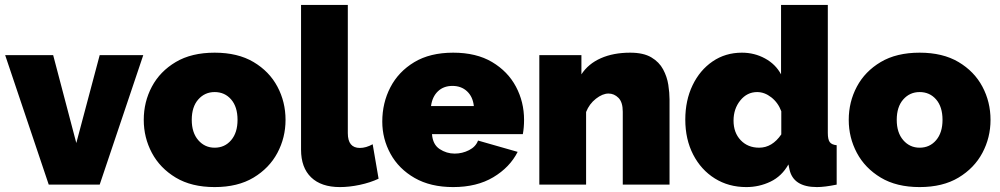

<svg xmlns="http://www.w3.org/2000/svg" viewBox="-20 -750 4063 780"><path d="M178 0 1 -526H196L290 -169L385 -526H562L385 0Z M852 10Q758 10 694 -28.5Q630 -67 597 -129Q564 -191 564 -263Q564 -336 597 -398Q630 -460 694 -498Q758 -536 852 -536Q946 -536 1010 -498Q1074 -460 1107 -398Q1140 -336 1140 -263Q1140 -191 1107 -129Q1074 -67 1010 -28.5Q946 10 852 10ZM759 -263Q759 -211 785.5 -180.5Q812 -150 852 -150Q893 -150 919 -180.5Q945 -211 945 -263Q945 -316 919 -346Q893 -376 852 -376Q812 -376 785.5 -346Q759 -316 759 -263Z M1203 -730H1393V-209Q1393 -149 1442 -149Q1467 -149 1494 -164L1518 -24Q1484 -8 1441.5 1Q1399 10 1361 10Q1285 10 1244 -29.5Q1203 -69 1203 -142Z M1821 10Q1729 10 1664.5 -27Q1600 -64 1566.5 -125Q1533 -186 1533 -256Q1533 -332 1566 -395.5Q1599 -459 1663 -497.5Q1727 -536 1821 -536Q1915 -536 1979 -498Q2043 -460 2076 -398Q2109 -336 2109 -263Q2109 -232 2104 -205H1735Q1738 -163 1766 -144.5Q1794 -126 1827 -126Q1858 -126 1885.5 -140Q1913 -154 1922 -179L2083 -133Q2051 -70 1984 -30Q1917 10 1821 10ZM1731 -319H1905Q1901 -357 1877.5 -379Q1854 -401 1818 -401Q1782 -401 1759 -379Q1736 -357 1731 -319Z M2700 0H2510V-296Q2510 -335 2492.5 -352.5Q2475 -370 2452 -370Q2428 -370 2401 -349Q2374 -328 2361 -295V0H2171V-526H2342V-448Q2370 -491 2421 -513.5Q2472 -536 2540 -536Q2594 -536 2626 -517Q2658 -498 2674 -468Q2690 -438 2695 -405.5Q2700 -373 2700 -346Z M2764 -264Q2764 -342 2793.5 -403.5Q2823 -465 2875 -500.5Q2927 -536 2994 -536Q3045 -536 3088 -512.5Q3131 -489 3153 -448V-730H3343V-210Q3343 -183 3351 -172.5Q3359 -162 3379 -160V0Q3330 10 3299 10Q3202 10 3187 -63L3183 -82Q3156 -34 3110 -12Q3064 10 3012 10Q2940 10 2884 -25Q2828 -60 2796 -122Q2764 -184 2764 -264ZM3154 -204V-298Q3141 -333 3113.5 -354.5Q3086 -376 3056 -376Q3015 -376 2987.5 -342Q2960 -308 2960 -260Q2960 -211 2989 -180.5Q3018 -150 3064 -150Q3117 -150 3154 -204Z M3716 10Q3622 10 3558 -28.5Q3494 -67 3461 -129Q3428 -191 3428 -263Q3428 -336 3461 -398Q3494 -460 3558 -498Q3622 -536 3716 -536Q3810 -536 3874 -498Q3938 -460 3971 -398Q4004 -336 4004 -263Q4004 -191 3971 -129Q3938 -67 3874 -28.5Q3810 10 3716 10ZM3623 -263Q3623 -211 3649.5 -180.5Q3676 -150 3716 -150Q3757 -150 3783 -180.5Q3809 -211 3809 -263Q3809 -316 3783 -346Q3757 -376 3716 -376Q3676 -376 3649.5 -346Q3623 -316 3623 -263Z"/></svg>

Font: Raleway Black
Style: Regular
Weight: 900
Designer: Matt McInerney, Pablo Impallari, Rodrigo Fuenzalida
Foundry: Matt McInerney, Pablo Impallari, Rodrigo Fuenzalida
Version: Version 4.026